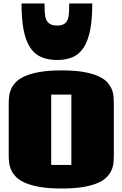

<svg xmlns="http://www.w3.org/2000/svg" viewBox="-20 -1058 696 1097"><path d="M272.5 -115.7H387.7V-517.6H272.5ZM333 19Q259.8 19 208.7 10.3Q157.7 1.5 124 -13.2Q90.3 -27.8 71.5 -47.4Q52.7 -66.9 43.5 -87.9Q34.2 -108.9 32 -130.6Q29.8 -152.3 29.8 -171.9V-464.8Q29.8 -484.4 32 -506.1Q34.2 -527.8 43.5 -549.1Q52.7 -570.3 71.5 -589.6Q90.3 -608.9 124 -623.5Q157.7 -638.2 208.7 -647Q259.8 -655.8 333 -655.8Q405.8 -655.8 456.3 -647Q506.8 -638.2 539.8 -623.5Q572.8 -608.9 591.1 -589.6Q609.4 -570.3 618.2 -549.1Q627 -527.8 628.7 -506.1Q630.4 -484.4 630.4 -464.8V-171.9Q630.4 -152.3 628.7 -130.6Q627 -108.9 618.2 -87.9Q609.4 -66.9 591.1 -47.4Q572.8 -27.8 539.8 -13.2Q506.8 1.5 456.3 10.3Q405.8 19 333 19ZM307.1 -715.3Q254.9 -715.3 216.3 -731.7Q177.7 -748 152.6 -785.9Q127.4 -823.7 115.2 -885.5Q103 -947.3 103 -1038.1H234.4Q234.4 -1008.8 235.8 -985.6Q237.3 -962.4 244.1 -946Q251 -929.7 265.9 -920.9Q280.8 -912.1 307.1 -912.1Q332 -912.1 345.9 -920.9Q359.9 -929.7 366.5 -946Q373 -962.4 374.3 -985.8Q375.5 -1009.3 375.5 -1038.1H507.3Q507.3 -947.3 494.9 -885.5Q482.4 -823.7 457.8 -785.9Q433.1 -748 395.5 -731.7Q357.9 -715.3 307.1 -715.3Z"/></svg>

Font: Coda Caption ExtraBold
Style: Regular
Weight: 800
Designer: vernon adams
Foundry: vernon adams
Version: Version 1.002